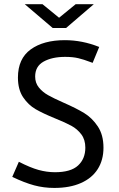

<svg xmlns="http://www.w3.org/2000/svg" viewBox="-20 -900 571 925"><path d="M99.1 -879.9H184.6L264.6 -814.5L344.7 -879.9H432.1L298.3 -765.1H233.9ZM39.1 -47.9 70.8 -120.6Q126 -92.3 165.8 -81.3Q205.6 -70.3 244.6 -70.3Q321.3 -70.3 356.2 -102.8Q391.1 -135.3 391.1 -188.5Q391.1 -227.1 371.8 -252.7Q352.5 -278.3 324 -293.9Q295.4 -309.6 245.6 -329.6Q187 -353.5 151.6 -374Q116.2 -394.5 91.3 -431.6Q66.4 -468.8 66.4 -526.4Q66.4 -617.2 127.9 -661.9Q189.5 -706.5 292.5 -706.5Q376 -706.5 458 -673.8L426.3 -597.2L414.1 -601.6Q383.8 -613.3 357.4 -619.6Q331.1 -626 293.9 -626Q231 -626 190.2 -603.3Q149.4 -580.6 149.4 -531.2Q149.4 -500.5 167.2 -478.5Q185.1 -456.5 211.4 -441.7Q237.8 -426.8 285.2 -405.8Q346.7 -378.9 385.3 -355.5Q423.8 -332 451.2 -291Q478.5 -250 478.5 -188.5Q478.5 -128.9 450.7 -85.2Q422.9 -41.5 369.6 -18.1Q316.4 5.4 241.7 5.4Q190.9 5.4 144.5 -7.1Q98.1 -19.5 39.1 -47.9Z"/></svg>

Font: Selawik
Style: Regular
Weight: 400
Designer: Aaron Bell
Foundry: Microsoft Corporation
Version: Version 1.01